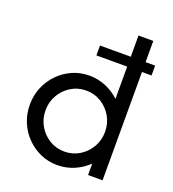

<svg xmlns="http://www.w3.org/2000/svg" viewBox="-125 -763 777 863"><g transform="rotate(20 264.0 -331.0)"><path d="M245.1 5.6Q202.1 5.6 164.6 -11.1Q127.1 -27.8 98.3 -57.3Q69.4 -86.8 53.5 -125.3Q37.5 -163.9 37.5 -208.3Q37.5 -252.8 53.5 -291.3Q69.4 -329.9 98.3 -359.4Q127.1 -388.9 164.6 -405.6Q202.1 -422.2 245.1 -422.2Q288.2 -422.2 325.3 -406.2Q362.5 -390.3 390.3 -363.9V-518.1H243.1V-565.3H390.3V-666.7H461.1V-565.3H506.9V-518.1H461.1V0H391.7V-54.9Q363.9 -27.1 326 -10.8Q288.2 5.6 245.1 5.6ZM254.9 -62.5Q294.4 -62.5 326.7 -82.3Q359 -102.1 378.1 -135.1Q397.2 -168.1 397.2 -208.3Q397.2 -248.6 378.1 -281.6Q359 -314.6 326.7 -334.4Q294.4 -354.2 254.9 -354.2Q215.3 -354.2 183 -334.4Q150.7 -314.6 131.6 -281.6Q112.5 -248.6 112.5 -208.3Q112.5 -168.1 131.6 -135.1Q150.7 -102.1 183 -82.3Q215.3 -62.5 254.9 -62.5Z"/></g></svg>

Font: Afacad Flux
Style: Regular
Weight: 400
Designer: Kristian Moeller
Foundry: Dicotype
Version: Version 1.100